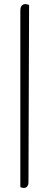

<svg xmlns="http://www.w3.org/2000/svg" viewBox="-20 -773 244 944"><path d="M96 151Q89 151 80 147V-721Q80 -753 107 -753L123 -749L120 121Q120 151 96 151Z"/></svg>

Font: Sedan
Style: Regular
Weight: 400
Designer: Sebastian Salazar
Foundry: Sebastian Salazar
Version: Version 1.001